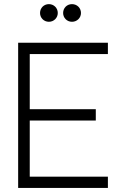

<svg xmlns="http://www.w3.org/2000/svg" viewBox="-20 -932 605 952"><path d="M222.5 -824C247 -824 266.5 -843.5 266.5 -867.5C266.5 -892.5 247 -911.5 222.5 -911.5C197.5 -911.5 178.5 -892.5 178.5 -867.5C178.5 -843.5 197.5 -824 222.5 -824ZM337 -824C362 -824 381.5 -843.5 381.5 -867.5C381.5 -892.5 362 -911.5 337 -911.5C312 -911.5 293 -892.5 293 -867.5C293 -843.5 312 -824 337 -824ZM515 -56H127.5V-334.5H455V-390.5H127.5V-664H515V-720H70V0H515Z"/></svg>

Font: Hauora Light
Style: Regular
Weight: 300
Designer: Wayne Shih
Foundry: WCYS
Version: Version 1.001;hotconv 1.0.109;makeotfexe 2.5.65596